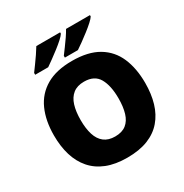

<svg xmlns="http://www.w3.org/2000/svg" viewBox="-208 -1091 1213 1265"><g transform="rotate(-30 398.5 -458.5)"><path d="M745 -358Q745 -275 725 -207.5Q705 -140 663 -91Q621 -42 555.5 -16Q490 10 398 10Q308 10 242.5 -16Q177 -42 134.5 -91Q92 -140 71.5 -207.5Q51 -275 51 -359Q51 -470 88 -552.5Q125 -635 202 -680Q279 -725 399 -725Q521 -725 597.5 -679.5Q674 -634 709.5 -551.5Q745 -469 745 -358ZM254 -358Q254 -294 268.5 -247.5Q283 -201 315 -176Q347 -151 398 -151Q451 -151 482.5 -176Q514 -201 528 -247.5Q542 -294 542 -358Q542 -455 510 -511Q478 -567 399 -567Q347 -567 315 -541.5Q283 -516 268.5 -469.5Q254 -423 254 -358ZM653 -917Q645 -904 623 -884Q601 -864 572.5 -842Q544 -820 516.5 -800Q489 -780 469 -767H370V-781Q384 -800 403 -825.5Q422 -851 440.5 -878Q459 -905 471 -927H653ZM426 -917Q418 -904 396 -884Q374 -864 345.5 -842Q317 -820 289.5 -800Q262 -780 243 -767H144V-781Q158 -800 176.5 -825.5Q195 -851 213.5 -878Q232 -905 245 -927H426Z"/></g></svg>

Font: Noto Sans Armenian Black
Style: Regular
Weight: 900
Version: Version 2.007